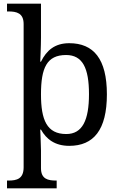

<svg xmlns="http://www.w3.org/2000/svg" viewBox="-20 -780 654 1040"><path d="M18 240H287V198H284C240 198 202 190 202 131V35C202 13 198 -78 198 -78H202C231 -26 278 10 355 10C487 10 559 -76 559 -269C559 -461 487 -546 355 -546C277 -546 232 -507 202 -446H198C198 -446 202 -531 202 -576V-760H18V-718H26C70 -718 108 -709 108 -650V126C108 189 71 198 26 198H18ZM339 -54C234 -54 202 -130 202 -269C202 -413 234 -482 338 -482C427 -482 462 -412 462 -270C462 -130 427 -54 339 -54Z"/></svg>

Font: Noto Fangsong KSS Rotated
Style: Regular
Weight: 400
Designer: LIU Zhao, ZHANG Congyu, Kushim JIANG
Foundry: Guyu Beijing Co. Ltd.
Version: Version 1.000;November 16, 2022;FontCreator 11.5.0.2427 64-b